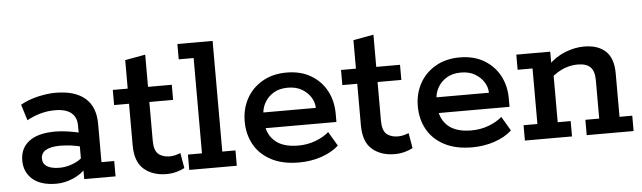

<svg xmlns="http://www.w3.org/2000/svg" viewBox="-42 -729 2959 885"><g transform="rotate(-5 1437.5 -286.5)"><path d="M188 10Q116 10 78 -23Q40 -56 40 -110Q40 -167 81.5 -198.5Q123 -230 203 -230Q230 -230 263.5 -225Q297 -220 326 -212L310 -201V-249Q310 -287 285 -307.5Q260 -328 210 -328Q176 -328 143 -319Q110 -310 80 -293L57 -367Q95 -388 139 -398Q183 -408 219 -408Q309 -408 356 -367.5Q403 -327 403 -248V-71H462V0H317V-64L330 -53Q304 -23 265 -6.5Q226 10 188 10ZM209 -62Q239 -62 270.5 -74Q302 -86 319 -105L310 -77V-174L326 -148Q298 -156 271 -159.5Q244 -163 219 -163Q177 -163 154 -150Q131 -137 131 -111Q131 -87 151 -74.5Q171 -62 209 -62Z M697 10Q634 10 593.5 -24.5Q553 -59 553 -136V-328H484V-398H553V-530L647 -547V-398H757V-328H647V-149Q647 -104 666.5 -87Q686 -70 720 -70Q733 -70 746 -73.5Q759 -77 769 -81L781 -11Q766 -2 743.5 4Q721 10 697 10Z M803 0V-71H868V-512H799V-583H962V-71H1023V0Z M1311 10Q1234 10 1181.5 -18Q1129 -46 1103 -93.5Q1077 -141 1077 -200Q1077 -258 1102.5 -305Q1128 -352 1176 -380Q1224 -408 1288 -408Q1354 -408 1401 -380Q1448 -352 1473 -305Q1498 -258 1498 -199V-161H1129V-234H1409Q1409 -259 1394.5 -282.5Q1380 -306 1353.5 -322Q1327 -338 1288 -338Q1249 -338 1222 -321.5Q1195 -305 1180.5 -279Q1166 -253 1166 -225V-200Q1166 -139 1203 -103.5Q1240 -68 1314 -68Q1356 -68 1393.5 -82Q1431 -96 1456 -118L1495 -52Q1463 -23 1414.5 -6.5Q1366 10 1311 10Z M1753 10Q1690 10 1649.5 -24.5Q1609 -59 1609 -136V-328H1540V-398H1609V-530L1703 -547V-398H1813V-328H1703V-149Q1703 -104 1722.5 -87Q1742 -70 1776 -70Q1789 -70 1802 -73.5Q1815 -77 1825 -81L1837 -11Q1822 -2 1799.5 4Q1777 10 1753 10Z M2112 10Q2035 10 1982.5 -18Q1930 -46 1904 -93.5Q1878 -141 1878 -200Q1878 -258 1903.5 -305Q1929 -352 1977 -380Q2025 -408 2089 -408Q2155 -408 2202 -380Q2249 -352 2274 -305Q2299 -258 2299 -199V-161H1930V-234H2210Q2210 -259 2195.5 -282.5Q2181 -306 2154.5 -322Q2128 -338 2089 -338Q2050 -338 2023 -321.5Q1996 -305 1981.5 -279Q1967 -253 1967 -225V-200Q1967 -139 2004 -103.5Q2041 -68 2115 -68Q2157 -68 2194.5 -82Q2232 -96 2257 -118L2296 -52Q2264 -23 2215.5 -6.5Q2167 10 2112 10Z M2356 0V-71H2420V-328H2351V-398H2508V-338L2495 -335Q2533 -373 2577.5 -390.5Q2622 -408 2665 -408Q2729 -408 2764.5 -375Q2800 -342 2800 -271V-71H2859V0H2642V-71H2706V-249Q2706 -290 2687.5 -309Q2669 -328 2628 -328Q2598 -328 2567 -316.5Q2536 -305 2502 -276L2514 -307V-71H2574V0Z"/></g></svg>

Font: Rokkitt Medium
Style: Regular
Weight: 500
Version: Version 3.103